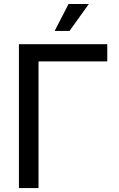

<svg xmlns="http://www.w3.org/2000/svg" viewBox="-20 -951 600 971"><path d="M522.5 -727.5V-640.6H174.8V0H75.7V-727.5ZM256.3 -794.4 326.7 -930.7H429.2L331.5 -794.4Z"/></svg>

Font: Inter Cardless Tabular
Style: Regular
Weight: 400
Designer: Rasmus Andersson
Foundry: rsms
Version: Version 4.000;git-4fc901f